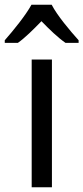

<svg xmlns="http://www.w3.org/2000/svg" viewBox="-55 -786 350 806"><path d="M162 -766H77C53 -722 2 -659 -35 -617V-606H20C51 -628 85 -662 119 -697C153 -662 187 -629 220 -606H275V-617C239 -657 185 -721 162 -766ZM163 0V-536H78V0Z"/></svg>

Font: Noto Sans Devanagari SemiCondensed
Style: Regular
Weight: 400
Width: 4
Designer: Jelle Bosma - Monotype Design Team
Foundry: Monotype Imaging Inc.
Version: Version 2.004